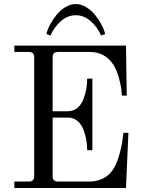

<svg xmlns="http://www.w3.org/2000/svg" viewBox="-20 -940 730 960"><path d="M51.8 0V-32.2H124Q150.9 -32.2 150.9 -59.1V-652.8Q150.9 -667 144.5 -673.6Q138.2 -680.2 124 -680.2H51.8V-711.9H609.9L613.8 -461.9H588.9Q588.9 -472.2 587.4 -489.5Q585.9 -506.8 575.2 -547.9Q564.5 -588.9 546.9 -616.2Q504.9 -680.2 429.2 -680.2H270Q255.9 -680.2 249.5 -673.6Q243.2 -667 243.2 -652.8V-383.8H319.8Q347.2 -383.8 367.2 -400.6Q387.2 -417.5 397.2 -444.1Q407.2 -470.7 411.6 -496.3Q416 -522 416 -546.9H441.9V-189H416Q416 -213.9 411.6 -239.5Q407.2 -265.1 397.2 -291.7Q387.2 -318.4 367.2 -335.2Q347.2 -352.1 319.8 -352.1H243.2V-59.1Q243.2 -32.2 270 -32.2H430.2Q460 -32.2 489.5 -44.9Q519 -57.6 540 -85Q560.5 -112.3 574.7 -160.2Q588.9 -208 592.8 -242.2L597.2 -275.9H622.1L609.9 0ZM211.9 -770Q217.3 -792.5 231 -818.1Q244.6 -843.8 263.4 -866.7Q282.2 -889.6 307.9 -904.8Q333.5 -919.9 358.9 -919.9Q384.3 -919.9 409.9 -904.8Q435.5 -889.6 454.3 -866.7Q473.1 -843.8 486.8 -818.1Q500.5 -792.5 505.9 -770L485.8 -762.2Q465.3 -807.1 432.1 -835.4Q398.9 -863.8 358.9 -863.8Q318.8 -863.8 285.6 -835.4Q252.4 -807.1 231.9 -762.2Z"/></svg>

Font: Flanker Steampunk
Style: Regular
Weight: 400
Designer: Alexey Kryukov, Leonardo Di Lena
Foundry: Alexey Kryukov, Leonardo Di Lena
Version: 1.210